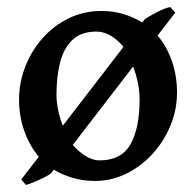

<svg xmlns="http://www.w3.org/2000/svg" viewBox="-20 -500 558 546"><path d="M53.7 25.9 40.5 10.3 90.3 -54.2Q64.5 -85 49.3 -127Q34.2 -168.9 34.2 -216.8Q34.2 -265.1 51.8 -310.3Q69.3 -355.5 101.1 -391.4Q132.8 -427.2 175.5 -448Q218.3 -468.8 268.6 -468.8Q301.8 -468.8 331.1 -460Q360.4 -451.2 384.3 -436L392.6 -446.3Q405.8 -454.6 426.8 -465.6Q447.8 -476.6 463.9 -480L478.5 -464.4L428.2 -398.9Q454.1 -368.2 468.8 -326.4Q483.4 -284.7 483.4 -236.8Q483.4 -188 464.8 -143.1Q446.3 -98.1 413.8 -62.5Q381.3 -26.9 339.1 -6.1Q296.9 14.6 249.5 14.6Q216.8 14.6 187 5.9Q157.2 -2.9 132.8 -17.6L125.5 -7.3Q119.6 -2.4 106 4.4Q92.3 11.2 77.9 17.3Q63.5 23.4 53.7 25.9ZM158.7 -142.6 331.1 -366.7Q315.4 -386.2 295.4 -398.2Q275.4 -410.2 254.4 -410.2Q210.9 -410.2 186 -386.5Q161.1 -362.8 150.9 -322.3Q140.6 -281.7 140.6 -231Q140.6 -208 145.8 -184.6Q150.9 -161.1 158.7 -142.6ZM263.2 -43.9Q325.2 -43.9 351.1 -89.8Q377 -135.7 377 -217.3Q377 -241.2 371.8 -265.9Q366.7 -290.5 358.4 -310.5L187 -87.9Q203.6 -68.4 223.6 -56.2Q243.7 -43.9 263.2 -43.9Z"/></svg>

Font: David Libre Medium
Style: Regular
Weight: 500
Designer: Ismar David, J. Victor Gaultney, Annie Olsen and Meir Sadan
Foundry: Monotype Imaging Inc. & SIL International
Version: Version 1.100; ttfautohint (v1.8.4.7-5d5b)